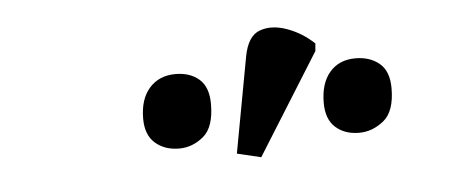

<svg xmlns="http://www.w3.org/2000/svg" viewBox="-29 -858 725 304"><g transform="rotate(-5 333.5 -706.5)"><path d="M376 -605 338 -614 366 -766Q372 -798 391 -805Q410 -812 434 -803.5Q458 -795 477 -777L476 -765ZM534 -630Q511 -630 496.5 -643Q482 -656 482 -682Q482 -713 497 -730.5Q512 -748 538 -748Q561 -748 576 -735.5Q591 -723 591 -696Q591 -659 573 -644.5Q555 -630 534 -630ZM248 -630Q225 -630 210 -643Q195 -656 195 -682Q195 -713 210.5 -730.5Q226 -748 252 -748Q275 -748 289.5 -735.5Q304 -723 304 -696Q304 -659 286.5 -644.5Q269 -630 248 -630Z"/></g></svg>

Font: ET Text
Style: Italic
Weight: 470
Italic angle: -12°
Designer: Monotype Design Team
Foundry: Monotype Imaging Inc.
Version: Version 2.009